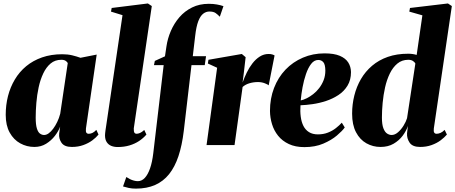

<svg xmlns="http://www.w3.org/2000/svg" viewBox="-20 -837 2628 1108"><path d="M476 -96Q474 -77.5 478.5 -71.2Q483 -65 492 -65Q502.5 -65 513 -69.8Q523.5 -74.5 536 -87.5L548.5 -60.5Q535 -43.5 512.8 -27Q490.5 -10.5 460.8 0.2Q431 11 394.5 11Q351.5 11 335 -13Q318.5 -37 321.5 -66L327 -106Q317.5 -80 296.8 -53Q276 -26 246.2 -7.5Q216.5 11 178.5 11Q134.5 11 96.8 -9.8Q59 -30.5 36 -71.8Q13 -113 13 -174.5Q13 -231 26.2 -282.8Q39.5 -334.5 65.8 -378.5Q92 -422.5 131.2 -455Q170.5 -487.5 222.8 -505.8Q275 -524 339.5 -524Q370.5 -524 396.5 -517.8Q422.5 -511.5 444.5 -503.5L538 -522ZM371 -473Q368 -479.5 359 -485.8Q350 -492 334 -492Q297.5 -492 272 -470.5Q246.5 -449 229.5 -413Q212.5 -377 203 -333Q193.5 -289 189.8 -243.5Q186 -198 186 -158.5Q186 -117.5 192.8 -95.8Q199.5 -74 210.8 -66Q222 -58 234.5 -58Q247.5 -58 260.8 -67.5Q274 -77 286.8 -94Q299.5 -111 310.2 -133.2Q321 -155.5 327.5 -180.5Z M752 -96Q751.5 -77.5 755.8 -71.2Q760 -65 768 -65Q776.5 -65 787.5 -69.5Q798.5 -74 812.5 -87L825 -60.5Q807 -39.5 782.5 -23.2Q758 -7 727.2 2.2Q696.5 11.5 659 11.5Q638.5 11.5 622 4.8Q605.5 -2 595.8 -17Q586 -32 586 -56Q586 -61 586.8 -68.5Q587.5 -76 588.8 -85.2Q590 -94.5 591.5 -103L687 -749.5L620.5 -770L624.5 -791L833.5 -817L856 -802Z M940.5 -569Q947 -614.5 966 -658.5Q985 -702.5 1015.5 -737.8Q1046 -773 1088.5 -794Q1131 -815 1185 -815Q1210.5 -815 1231.5 -811.2Q1252.5 -807.5 1269.5 -801.5L1248.5 -740.5Q1236 -753.5 1223.8 -762Q1211.5 -770.5 1188 -770.5Q1169 -770.5 1152.5 -757.8Q1136 -745 1124.2 -714.5Q1112.5 -684 1106.5 -631L1092.5 -512.5H1169L1161.5 -461H1085L1040.5 -81Q1030.5 2 1009.8 64.2Q989 126.5 955.8 168Q922.5 209.5 875 230.5Q827.5 251.5 764 251.5Q741 251.5 722.8 247.5Q704.5 243.5 690 239L709 184.5Q718.5 191 729.5 196.5Q740.5 202 752.5 205.2Q764.5 208.5 775.5 208.5Q798 208.5 815.8 189.5Q833.5 170.5 846 134.5Q858.5 98.5 864.5 47.5L924.5 -461H868.5L873.5 -485.5L932 -512Z M1172 0 1233 -446 1179.5 -470.5 1183 -492 1375.5 -525.5 1397.5 -507 1387 -416 1380 -361Q1390 -389 1404 -418Q1418 -447 1436.8 -471.2Q1455.5 -495.5 1479 -510.5Q1502.5 -525.5 1530 -525.5Q1543.5 -525.5 1552.2 -522.5Q1561 -519.5 1564.5 -517L1530.5 -344.5Q1527.5 -348.5 1509 -356Q1490.5 -363.5 1468 -363.5Q1454.5 -363.5 1441.8 -361.5Q1429 -359.5 1417.8 -356Q1406.5 -352.5 1397 -347.2Q1387.5 -342 1380 -335L1333.5 0Z M1969.5 -101.5Q1955.5 -81.5 1924.2 -55Q1893 -28.5 1845.8 -8.2Q1798.5 12 1736.5 12Q1684.5 12 1646.8 -5.8Q1609 -23.5 1585 -53.5Q1561 -83.5 1549.8 -120.5Q1538.5 -157.5 1538 -196.5Q1538 -268.5 1561.5 -329.5Q1585 -390.5 1627.5 -435Q1670 -479.5 1727.8 -504.2Q1785.5 -529 1853 -529Q1908 -529 1941.2 -514.8Q1974.5 -500.5 1989.8 -476.2Q2005 -452 2005.5 -421Q2005.5 -375.5 1985.5 -342.8Q1965.5 -310 1932.8 -288.5Q1900 -267 1861.2 -254.2Q1822.5 -241.5 1783.5 -236Q1744.5 -230.5 1714 -229.5Q1711.5 -194.5 1715.5 -163.8Q1719.5 -133 1731 -110.2Q1742.5 -87.5 1763.2 -74.5Q1784 -61.5 1814.5 -61.5Q1846.5 -61.5 1872.5 -71.8Q1898.5 -82 1918.5 -97.8Q1938.5 -113.5 1952.5 -129ZM1817 -491Q1793 -491 1775.5 -468.2Q1758 -445.5 1745.8 -409.8Q1733.5 -374 1726 -333.5Q1718.5 -293 1715.5 -257.5Q1731 -260.5 1749.8 -269.8Q1768.5 -279 1787.5 -293.8Q1806.5 -308.5 1822.2 -329Q1838 -349.5 1847.8 -374.8Q1857.5 -400 1857.5 -430Q1857 -465.5 1845.8 -478.2Q1834.5 -491 1817 -491Z M2483.5 -95.5Q2481.5 -78 2486 -71.5Q2490.5 -65 2499.5 -65Q2510 -65 2521.8 -70Q2533.5 -75 2546 -87.5L2559 -60.5Q2545 -44 2522.8 -27.2Q2500.5 -10.5 2470.5 0.2Q2440.5 11 2404.5 11Q2360.5 11 2343.8 -13.8Q2327 -38.5 2329 -68.5L2334 -110Q2324.5 -81.5 2303.8 -53.8Q2283 -26 2251.2 -7.5Q2219.5 11 2176 11Q2132 11 2094.5 -10Q2057 -31 2034.5 -73.8Q2012 -116.5 2012 -181Q2012 -235 2024.8 -286Q2037.5 -337 2063 -380.8Q2088.5 -424.5 2127.2 -457.5Q2166 -490.5 2218 -508.8Q2270 -527 2336 -527Q2350 -527 2362.8 -525Q2375.5 -523 2384.5 -520L2417.5 -748.5L2342 -770L2346 -791L2565 -817L2587.5 -802ZM2377 -470.5Q2373.5 -478 2363.2 -485Q2353 -492 2336 -492Q2299.5 -492 2273.2 -470.2Q2247 -448.5 2229.5 -412.5Q2212 -376.5 2202.2 -332.8Q2192.5 -289 2188.2 -243.5Q2184 -198 2184 -158.5Q2184 -118.5 2192.5 -96.5Q2201 -74.5 2214 -66.2Q2227 -58 2240 -58Q2259 -58 2277 -73.8Q2295 -89.5 2309 -112.2Q2323 -135 2329 -155Z"/></svg>

Font: Merriweather 120pt Black
Style: Italic
Weight: 900
Italic angle: -7.8°
Version: Version 2.101